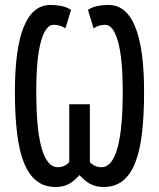

<svg xmlns="http://www.w3.org/2000/svg" viewBox="-20 -743 640 773"><path d="M341.8 -90.8Q360.8 -69.8 388.2 -69.8Q411.6 -69.8 428 -91.6Q444.3 -113.3 454.6 -153.3Q464.8 -193.4 469.5 -249.3Q474.1 -305.2 474.1 -374Q474.1 -508.3 455.1 -575.7Q436 -643.1 403.8 -643.1Q377 -643.1 356.9 -628.9L334 -703.1Q350.6 -714.4 372.1 -718.8Q393.6 -723.1 417 -723.1Q488.3 -723.1 524.2 -635.5Q560.1 -547.9 560.1 -373Q560.1 -279.3 551.8 -207.8Q543.5 -136.2 524.4 -87.9Q505.4 -39.6 474.1 -14.9Q442.9 9.8 397 9.8Q380.9 9.8 367.7 6.6Q354.5 3.4 343.3 -2.4Q332 -8.3 321.5 -17.3Q311 -26.4 299.8 -38.1Q289.1 -26.4 278.8 -17.3Q268.6 -8.3 257.3 -2.4Q246.1 3.4 233.2 6.6Q220.2 9.8 204.1 9.8Q158.2 9.8 127 -14.9Q95.7 -39.6 76.4 -87.9Q57.1 -136.2 48.6 -207.8Q40 -279.3 40 -373Q40 -547.9 75.9 -635.5Q111.8 -723.1 183.1 -723.1Q206.5 -723.1 228 -718.8Q249.5 -714.4 266.1 -703.1L243.2 -628.9Q223.1 -643.1 195.8 -643.1Q163.6 -643.1 144.8 -575.7Q126 -508.3 126 -374Q126 -305.2 130.6 -249.3Q135.3 -193.4 145.8 -153.3Q156.2 -113.3 172.9 -91.6Q189.5 -69.8 212.9 -69.8Q240.7 -69.8 258.8 -90.8V-323.2H341.8Z"/></svg>

Font: WenQuanYi Micro Hei Mono
Style: Regular
Weight: 400
Foundry: Ascender Corporation
Version: Version 0.2.0-beta